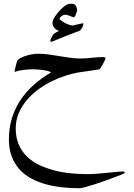

<svg xmlns="http://www.w3.org/2000/svg" viewBox="-20 -542 718 1031"><path d="M649.9 386.7Q649.9 388.2 634 394.8Q618.2 401.4 594 410.4Q569.8 419.4 540.5 429.9Q511.2 440.4 484.4 449Q457.5 457.5 437 463.1Q416.5 468.8 409.2 468.8Q361.3 468.8 314.7 463.9Q268.1 459 225.8 447.3Q183.6 435.5 147.2 416Q110.8 396.5 84.5 367.2Q58.1 337.9 43 298.1Q27.8 258.3 27.8 205.6Q27.8 145.5 43.9 93Q60.1 40.5 89.6 -4.2Q119.1 -48.8 161.1 -86.2Q203.1 -123.5 254.4 -153.3Q247.1 -158.7 232.7 -161.9Q218.3 -165 202.9 -167Q187.5 -168.9 174.1 -169.4Q160.6 -169.9 154.8 -169.9Q132.8 -169.9 105.7 -166.5Q78.6 -163.1 58.1 -155.8Q58.1 -158.2 59.6 -166Q61 -173.8 63.5 -183.3Q65.9 -192.9 68.1 -201.4Q70.3 -210 71.8 -213.9Q72.3 -219.2 82.8 -226.1Q93.3 -232.9 109.4 -239Q125.5 -245.1 145.3 -249.3Q165 -253.4 185.1 -253.4Q213.4 -253.4 241.7 -249.5Q270 -245.6 298.8 -240.7Q327.6 -235.8 356 -231.9Q384.3 -228 412.6 -228Q442.4 -228 472.2 -231.7Q502 -235.4 535.2 -235.4Q539.1 -235.4 542.7 -234.4Q546.4 -233.4 546.4 -228Q546.4 -225.6 542 -216.3Q537.6 -207 532 -196.5Q526.4 -186 521 -178Q515.6 -169.9 513.7 -169.9Q491.7 -166 461.2 -161.6Q430.7 -157.2 402.8 -153.3Q370.1 -147.9 332 -135.7Q293.9 -123.5 256.1 -104.7Q218.3 -85.9 183.8 -60.3Q149.4 -34.7 122.8 -2.9Q96.2 28.8 80.3 66.7Q64.5 104.5 64.5 147.5Q64.5 197.8 81.3 235.6Q98.1 273.4 127 300.8Q155.8 328.1 194.3 345.7Q232.9 363.3 275.6 374Q318.4 384.8 363.3 388.9Q408.2 393.1 449.7 393.1Q473.6 393.1 501.5 390.9Q529.3 388.7 555.7 386Q582 383.3 605 381.1Q627.9 378.9 642.6 378.9Q649.9 378.9 649.9 386.7ZM428.2 -414.1Q428.2 -412.1 426.5 -406.2Q424.8 -400.4 421.6 -394.3Q418.5 -388.2 413.6 -382.3Q408.7 -376.5 402.8 -374.5Q398.9 -373 390.9 -370.4Q382.8 -367.7 372.1 -363.5Q361.3 -359.4 348.4 -354Q335.4 -348.6 322.3 -344.2Q290.5 -332 275.6 -325Q260.7 -317.9 255.4 -317.9Q250 -317.9 250 -323.2Q250 -325.7 252 -330.6Q253.9 -335.4 256.6 -340.6Q259.3 -345.7 262 -350.6Q264.6 -355.5 265.6 -357.4Q267.6 -359.4 271.7 -362.1Q275.9 -364.7 280.8 -367.7Q285.6 -370.6 290.3 -372.6Q294.9 -374.5 297.4 -376Q292 -377.4 285.9 -380.9Q279.8 -384.3 274.7 -389.6Q269.5 -395 265.6 -402.1Q261.7 -409.2 261.7 -418.5Q261.7 -426.3 265.6 -435.5Q269.5 -444.8 275.6 -454.1Q281.7 -463.4 289.3 -472.4Q296.9 -481.4 304.2 -489.3Q316.4 -501.5 325.4 -508.3Q334.5 -515.1 341.3 -518.1Q348.1 -521 354 -521.5Q359.9 -522 366.2 -522Q380.4 -522 387.2 -510.7Q394 -499.5 394 -486.8Q394 -483.4 392.1 -477.1Q390.1 -470.7 387.2 -464.1Q384.3 -457.5 381.3 -453.1Q378.4 -448.7 376.5 -448.7Q374 -448.7 368.9 -450.9Q363.8 -453.1 357.2 -455.8Q350.6 -458.5 343.5 -460.7Q336.4 -462.9 330.6 -462.9Q319.8 -462.9 309.8 -455.1Q299.8 -447.3 299.8 -440.4Q299.8 -438.5 306.9 -432.9Q314 -427.2 324.7 -421.1Q335.4 -415 347.4 -410.4Q359.4 -405.8 368.7 -404.8Q376.5 -406.7 385.5 -408.7Q394.5 -410.6 402.6 -412.4Q410.6 -414.1 416.5 -415.3Q422.4 -416.5 424.3 -417Q425.8 -417 427 -416.7Q428.2 -416.5 428.2 -414.1Z"/></svg>

Font: Accordance
Style: Regular
Weight: 400
Version: Version 1.1 (build May 11, 2018) Miklal Software Solutions, 